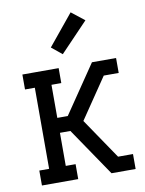

<svg xmlns="http://www.w3.org/2000/svg" viewBox="-86 -825 671 886"><g transform="rotate(-10 250.0 -382.0)"><path d="M38 0V-70H84V-450H38V-520H208V-450H162V-295H211L364 -520H477V-450H407L278 -260L407 -70H477V0H364L211 -225H162V-70H208V0ZM238 -580 189 -620 307 -764 368 -716Z"/></g></svg>

Font: Iosevka Curly Slab
Style: Regular
Weight: 400
Monospace: yes
Designer: Belleve Invis
Foundry: Belleve Invis
Version: Version 22.1.2; ttfautohint (v1.8.4)